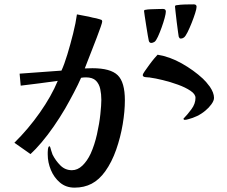

<svg xmlns="http://www.w3.org/2000/svg" viewBox="-20 -779 1040 881"><path d="M553 -319Q553 -268 543 -208.5Q533 -149 513 -92Q493 -35 463 7Q435 46 400.5 64Q366 82 322 82Q283 82 255.5 59Q228 36 213.5 1Q199 -34 199 -70Q199 -73 199 -80.5Q199 -88 200 -95Q202 -108 207 -108Q209 -108 211 -102Q211 -100 215 -88Q219 -76 221 -70Q235 -42 257 -20Q279 2 310 2Q336 2 358 -19Q380 -40 396 -74Q414 -114 425 -163Q436 -212 440.5 -255Q445 -298 445 -321Q445 -347 440 -370.5Q435 -394 420 -409Q405 -424 374 -424Q368 -424 362.5 -423.5Q357 -423 352 -422Q339 -392 319 -354Q299 -316 279 -281Q255 -240 227 -199.5Q199 -159 171 -126Q143 -93 120 -72L46 -124Q110 -187 163 -262.5Q216 -338 245 -408Q202 -402 160 -396.5Q118 -391 75 -386L70 -441Q117 -444 166 -448Q215 -452 262 -455Q275 -483 289 -529Q303 -575 315.5 -625Q328 -675 333 -713Q351 -709 369.5 -706Q388 -703 406 -698Q414 -697 421.5 -695Q429 -693 436 -691Q441 -690 445 -688Q449 -686 449 -680Q449 -676 442 -655.5Q435 -635 424 -606.5Q413 -578 401.5 -548.5Q390 -519 381 -496Q372 -473 369 -465Q378 -465 386.5 -465.5Q395 -466 404 -466Q487 -466 520 -434Q553 -402 553 -319ZM962 -330Q962 -317 950 -300.5Q938 -284 922 -271Q904 -256 884 -246.5Q864 -237 844 -232Q834 -229 828 -229Q822 -229 822 -235Q822 -235 823.5 -236.5Q825 -238 826 -239Q840 -253 858.5 -278Q877 -303 877 -330Q877 -347 854 -362.5Q831 -378 796.5 -390.5Q762 -403 727 -411.5Q692 -420 669 -423Q666 -424 659.5 -424Q653 -424 648 -425Q635 -426 635 -435Q635 -439 644 -452Q653 -465 665 -481.5Q677 -498 688 -511Q699 -524 703 -528Q759 -519 814 -488Q869 -457 911 -418Q926 -404 943 -381Q962 -353 962 -330ZM741 -726Q741 -717 735.5 -696.5Q730 -676 721.5 -652.5Q713 -629 704.5 -610.5Q696 -592 689 -587Q681 -582 674 -582Q666 -582 663 -591Q662 -594 658.5 -614.5Q655 -635 651 -660.5Q647 -686 644 -706Q641 -726 641 -728Q641 -734 648 -734Q656 -736 671.5 -736.5Q687 -737 703.5 -737.5Q720 -738 728 -738Q741 -738 741 -726ZM882 -748Q882 -739 875.5 -718.5Q869 -698 859.5 -674Q850 -650 840.5 -631Q831 -612 824 -607Q817 -602 810 -602Q805 -602 803.5 -604.5Q802 -607 800 -611Q800 -612 797 -631.5Q794 -651 791 -677Q788 -703 785.5 -724.5Q783 -746 783 -749Q783 -754 789 -755Q808 -758 829 -758.5Q850 -759 869 -759Q882 -759 882 -748Z"/></svg>

Font: Kaisei Opti
Style: Bold
Weight: 700
Designer: Font-Kai, 金井和夫
Foundry: KAZUO KANAI
Version: Version 5.003